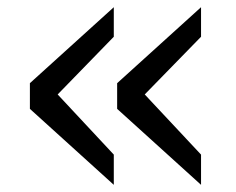

<svg xmlns="http://www.w3.org/2000/svg" viewBox="-20 -498 654 533"><path d="M295.9 15.1 63 -195.8V-267.1L295.9 -478V-396L140.1 -235.8L295.9 -68.8ZM538.1 15.1 305.2 -195.8V-267.1L538.1 -478V-396L381.8 -235.8L538.1 -68.8Z"/></svg>

Font: IntelOne Mono
Style: Regular
Weight: 400
Designer: Fred Shallcrass
Foundry: Frere-Jones Type LLC
Version: Version 1.200;hotconv 1.1.0;makeotfexe 2.6.0;FJTRelease1.2